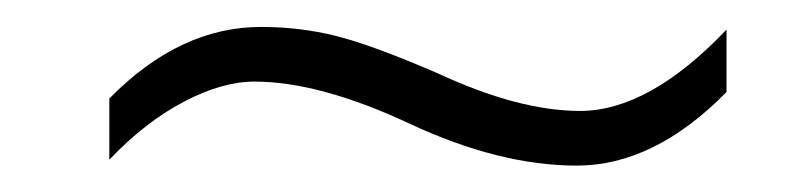

<svg xmlns="http://www.w3.org/2000/svg" viewBox="-20 -425 591 144"><path d="M524.9 -356Q470.7 -300.8 412.6 -300.8Q354.5 -300.8 287.1 -332.3Q219.7 -363.8 170.9 -363.8Q146.5 -363.8 117.7 -348.6Q88.9 -333.5 62 -305.2V-351.1Q114.7 -404.8 175.8 -404.8Q204.6 -404.8 231.4 -398.2Q258.3 -391.6 308.1 -370.1Q369.1 -341.8 415 -341.8Q466.8 -341.8 524.9 -402.8Z"/></svg>

Font: Open Sans Hebrew Light
Style: Italic
Weight: 300
Italic angle: -12°
Foundry: Ascender Corporation, Yanek Iontef
Version: Version 2.001;PS 002.001;hotconv 1.0.70;makeotf.lib2.5.58329